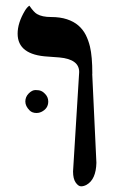

<svg xmlns="http://www.w3.org/2000/svg" viewBox="-20 -637 438 670"><path d="M234.9 -38.6 256.3 -385.7Q256.3 -430.2 187.5 -436.5Q168 -438 147.5 -439.5Q41.5 -445.3 41.5 -519.5Q41.5 -557.1 66.9 -599.6Q74.2 -611.8 82.5 -617.2Q98.6 -593.8 109.4 -587.9Q127 -577.6 158.4 -577.6Q189.9 -577.6 213.6 -569.8Q237.3 -562 253.4 -548.1Q269.5 -534.2 279.1 -515.4Q288.6 -496.6 293.9 -474.6Q302.2 -439.9 302.2 -379.4H301.8L316.4 -68.8Q314.9 -10.7 282.2 7.8Q272.5 13.2 262.9 13.2Q253.4 13.2 244.1 0Q234.9 -13.2 234.9 -38.6ZM148.4 -282.7Q148.4 -257.8 123.5 -246.1Q116.2 -242.7 107.9 -242.7Q92.3 -242.7 83.5 -251.5Q68.4 -266.6 68.4 -282.7Q68.4 -298.8 80.1 -310.8Q91.8 -322.8 104 -322.8Q116.2 -322.8 123.5 -319.6Q130.9 -316.4 136.2 -310.5Q148.4 -298.8 148.4 -282.7Z"/></svg>

Font: Cardo-Italic
Style: Italic
Weight: 400
Italic angle: -12°
Designer: David J. Perry
Foundry: David J. Perry
Version: Version 0.991